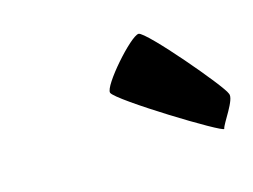

<svg xmlns="http://www.w3.org/2000/svg" viewBox="-43 -833 409 310"><g transform="rotate(-15 161.5 -678.0)"><path d="M137 -690C141 -677 299 -580 300 -586C301 -594 328 -629 322 -639C318 -652 218 -770 206 -770C193 -770 133 -702 137 -690Z"/></g></svg>

Font: Ampere
Style: CndIta
Weight: 400
Version: Version 1